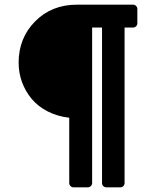

<svg xmlns="http://www.w3.org/2000/svg" viewBox="-20 -719 658 815"><path d="M59.1 -453.1Q59.1 -557.6 129.2 -628.4Q199.2 -699.2 307.1 -699.2H544.9Q552.2 -699.2 557.6 -693.8Q563 -688.5 563 -681.2V-620.1Q563 -612.8 557.6 -607.4Q552.2 -602.1 544.9 -602.1H508.8V58.1Q508.8 65.4 503.7 70.8Q498.5 76.2 491.2 76.2H431.2Q423.8 76.2 418.5 70.8Q413.1 65.4 413.1 58.1V-602.1H371.1V58.1Q371.1 65.4 365.7 70.8Q360.4 76.2 353 76.2H292Q284.7 76.2 279.3 70.8Q273.9 65.4 273.9 58.1V-219.2Q222.7 -225.1 181.4 -246.6Q140.1 -268.1 113.8 -300Q87.4 -332 73.2 -371.1Q59.1 -410.2 59.1 -453.1Z"/></svg>

Font: Fragment Mono
Style: Bold
Weight: 700
Designer: Wei Huang based on Nimbus Sans by URW Studio, based on Helvetica by Max Miedinger.
Foundry: Wei Huang
Version: Version 1.011